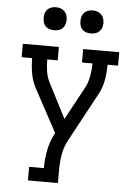

<svg xmlns="http://www.w3.org/2000/svg" viewBox="-62 -789 724 1040"><g transform="rotate(5 300.0 -269.0)"><path d="M130 205V131H210Q210 81 220 31Q230 -19 254 -64L129 -296Q109 -333 102 -374Q95 -415 95 -457H38V-530H234V-457H177Q177 -424 182 -391.5Q187 -359 202 -331L298 -144L399 -331Q406 -345 410.5 -361Q415 -377 417.5 -392.5Q420 -408 421.5 -424Q423 -440 423 -457H366V-530H562V-457H505Q505 -415 498 -374Q491 -333 471 -296L327 -29Q307 8 300 49Q293 90 293 131V205ZM400 -618Q387 -618 375 -621.5Q363 -625 354 -634Q345 -643 341.5 -655Q338 -667 338 -680Q338 -693 341.5 -705Q345 -717 354 -726Q363 -735 375 -739Q387 -743 400 -743Q413 -743 425 -739Q437 -735 446 -726Q455 -717 459 -705Q463 -693 463 -680Q463 -667 459 -655Q455 -643 446 -634Q437 -625 425 -621.5Q413 -618 400 -618ZM200 -618Q187 -618 175 -621.5Q163 -625 154 -634Q145 -643 141.5 -655Q138 -667 138 -680Q138 -693 141.5 -705Q145 -717 154 -726Q163 -735 175 -739Q187 -743 200 -743Q213 -743 225 -739Q237 -735 246 -726Q255 -717 259 -705Q263 -693 263 -680Q263 -667 259 -655Q255 -643 246 -634Q237 -625 225 -621.5Q213 -618 200 -618Z"/></g></svg>

Font: Iosevka Curly Slab Extended
Style: Regular
Weight: 400
Width: 7
Monospace: yes
Designer: Belleve Invis
Foundry: Belleve Invis
Version: Version 11.1.0; ttfautohint (v1.8.3)